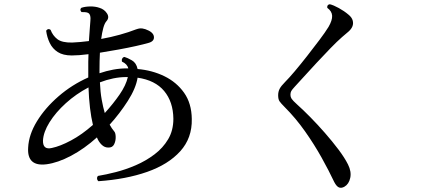

<svg xmlns="http://www.w3.org/2000/svg" viewBox="-20 -823 2040 907"><path d="M445 33Q439 28 438.5 20.5Q438 13 443 8Q480 2 527 -10Q574 -22 621.5 -42.5Q669 -63 709.5 -93.5Q750 -124 774.5 -165.5Q799 -207 799 -262Q798 -342 755.5 -393Q713 -444 630 -456Q622 -406 584 -346.5Q546 -287 498 -234Q508 -216 519 -203Q526 -196 526.5 -176.5Q527 -157 519 -141Q511 -125 491 -126Q474 -126 460.5 -139Q447 -152 439 -171L438 -174Q378 -120 315.5 -87Q253 -54 200 -47Q107 -35 113 -126Q116 -187 154.5 -250Q193 -313 256.5 -368Q320 -423 397 -457V-491Q397 -512 397 -531Q397 -550 398 -567Q353 -561 319 -561Q278 -561 253 -577Q228 -593 215 -620Q202 -647 198 -678Q207 -691 219 -682Q229 -655 251 -638Q273 -621 321 -622Q339 -623 359 -624.5Q379 -626 400 -629Q402 -662 404 -685.5Q406 -709 407 -725Q410 -753 398 -761Q392 -765 382 -765.5Q372 -766 365 -766Q355 -777 364 -786Q381 -792 405.5 -792.5Q430 -793 450 -786Q473 -779 485.5 -759.5Q498 -740 483 -723Q474 -713 468 -691Q462 -669 458 -639Q503 -647 546 -659Q589 -671 622 -684Q633 -688 642 -689Q651 -690 667 -685Q704 -672 707 -650.5Q710 -629 684 -621Q660 -614 622 -605.5Q584 -597 540 -589Q496 -581 452 -574Q451 -555 450.5 -534.5Q450 -514 450 -491V-477Q482 -488 514.5 -494Q547 -500 579 -500H586Q581 -521 556 -532Q554 -540 557.5 -546.5Q561 -553 568 -554Q582 -550 603 -538Q624 -526 630 -497Q699 -491 756.5 -463Q814 -435 849.5 -385Q885 -335 886 -261Q888 -171 831.5 -108.5Q775 -46 675 -11Q575 24 445 33ZM225 -124Q264 -132 315.5 -159.5Q367 -187 419 -233Q402 -304 398 -410Q339 -379 291 -335.5Q243 -292 214 -245.5Q185 -199 183 -159Q182 -114 225 -124ZM475 -289Q515 -333 545 -376.5Q575 -420 584 -459H577Q546 -459 514.5 -452.5Q483 -446 452 -434Q454 -388 460.5 -352Q467 -316 475 -289Z M1607 59Q1593 67 1581.5 62.5Q1570 58 1559 37Q1534 -16 1499.5 -78Q1465 -140 1421 -202.5Q1377 -265 1324 -318Q1307 -335 1300.5 -344.5Q1294 -354 1294 -373Q1294 -390 1301 -403.5Q1308 -417 1327 -436Q1345 -454 1372.5 -486.5Q1400 -519 1430.5 -558Q1461 -597 1488.5 -633.5Q1516 -670 1532 -696Q1550 -727 1549 -748.5Q1548 -770 1526 -786Q1524 -801 1538 -803Q1555 -799 1580.5 -785Q1606 -771 1626 -754Q1642 -741 1646 -726.5Q1650 -712 1645 -699Q1640 -686 1626.5 -674Q1613 -662 1596 -648Q1573 -628 1541 -595Q1509 -562 1475.5 -526Q1442 -490 1414.5 -459.5Q1387 -429 1372 -413Q1360 -400 1356 -393Q1352 -386 1352 -375Q1352 -365 1357.5 -356.5Q1363 -348 1384 -329Q1411 -305 1445.5 -270Q1480 -235 1515 -195Q1550 -155 1579 -116.5Q1608 -78 1624 -46Q1641 -12 1634.5 17.5Q1628 47 1607 59Z"/></svg>

Font: Zen Old Mincho Medium
Style: Regular
Weight: 500
Designer: Yoshimichi Ohira
Foundry: Positype
Version: Version 1.500